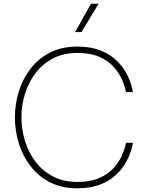

<svg xmlns="http://www.w3.org/2000/svg" viewBox="-20 -1000 793 1030"><path d="M395 10Q311 10 248.5 -22Q186 -54 144 -108.5Q102 -163 81 -231Q60 -299 60 -371Q60 -442 81 -509.5Q102 -577 144 -631.5Q186 -686 248.5 -718Q311 -750 395 -750Q462 -750 510.5 -732.5Q559 -715 592 -687Q625 -659 645 -628Q665 -597 675.5 -569Q686 -541 689.5 -523.5Q693 -506 693 -506H656Q656 -506 651 -527Q646 -548 631.5 -579.5Q617 -611 588.5 -642.5Q560 -674 513 -695Q466 -716 395 -716Q320 -716 264 -686.5Q208 -657 170.5 -607.5Q133 -558 114 -496.5Q95 -435 95 -371Q95 -306 114 -244Q133 -182 170.5 -132.5Q208 -83 264 -53.5Q320 -24 395 -24Q466 -24 513 -45Q560 -66 588.5 -97.5Q617 -129 631.5 -160.5Q646 -192 651 -213Q656 -234 656 -234H693Q693 -234 689.5 -216.5Q686 -199 675.5 -171Q665 -143 645 -112Q625 -81 592 -53Q559 -25 510.5 -7.5Q462 10 395 10ZM509 -980 417 -828H383L468 -980Z"/></svg>

Font: Be Vietnam Pro Variable Thin
Style: Regular
Weight: 100
Designer: Lam Bao, Tony Le, Vietanh Nguyen
Foundry: Yellow Type Foundry
Version: Version 1.002